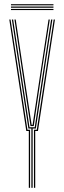

<svg xmlns="http://www.w3.org/2000/svg" viewBox="-20 -893 306 913"><path d="M129.2 0V-281.8H115L72.2 -564L36.5 -800H42.5L78.2 -564L120.2 -287.8H145.2L186.8 -564L223 -800H229L192.8 -564L150.5 -281.8H135.2V0ZM117 0V-270.2H105L24.2 -800H30.2L110.5 -276H123V0ZM141.5 0V-276H155L235.2 -800H241.2L160.5 -270.2H147.5V0ZM125 -293.5 84 -564 48.8 -800H54.8L90 -564L130.5 -299.2H135L174.8 -564L210.8 -800H216.8L180.5 -564L140.5 -293.5ZM234.2 -867.5H32.2V-873H234.2ZM234.2 -845H32.2V-850.5H234.2ZM234.2 -856.2H32.2V-861.8H234.2Z"/></svg>

Font: Big Shoulders Inline Display ExtraLight
Style: Regular
Weight: 250
Version: Version 2.002